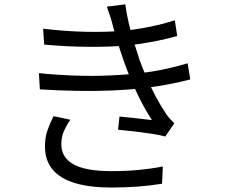

<svg xmlns="http://www.w3.org/2000/svg" viewBox="-20 -818 1040 887"><path d="M179.2 -685.4Q283.6 -673 379.3 -671.1Q475 -669.2 551.7 -676Q613.4 -682.3 673.6 -694.6Q733.8 -706.9 787.6 -724.4L798.7 -651.7Q749.6 -637.5 689.2 -625.9Q628.8 -614.3 568.7 -608.1Q492.5 -601.2 392.1 -601.7Q291.8 -602.2 184.1 -612ZM159.7 -480.1Q245.4 -471.5 328.1 -468.8Q410.8 -466.1 485.1 -469.2Q559.5 -472.3 617.4 -479.1Q688.8 -486.7 747.8 -500Q806.8 -513.4 846.7 -525.7L859.1 -451.1Q818.2 -440.1 763 -429.3Q707.8 -418.6 644.8 -411Q583.2 -403.8 503.9 -400.2Q424.6 -396.6 337.5 -398.1Q250.4 -399.6 164.1 -405.2ZM501.5 -698.4Q496 -720.9 488.7 -743.5Q481.5 -766 473.7 -787.2L558.9 -798.1Q564.1 -756.3 574.9 -710.7Q585.7 -665 599.1 -621.6Q612.4 -578.2 624.2 -542.7Q638.2 -503.9 657.1 -460.1Q676 -416.3 699 -373Q722 -329.7 747.9 -291.2Q755.8 -279.5 765.2 -269.1Q774.6 -258.6 785.3 -248.3L743.6 -187.4Q715.6 -194.9 677.7 -200.6Q639.8 -206.3 600.1 -210.9Q560.4 -215.4 525.4 -218.8L532 -279.6Q572 -275.7 615.2 -271.1Q658.3 -266.5 681.8 -263.2Q640.3 -327.6 608.7 -396.8Q577 -466 555.1 -526.8Q543.1 -561 533.5 -590.6Q523.8 -620.2 516.2 -647Q508.5 -673.8 501.5 -698.4ZM305.2 -264.9Q287.2 -239.1 275.3 -212.3Q263.4 -185.5 263.4 -151.7Q263.4 -89.9 319.7 -58.7Q376.1 -27.5 493.7 -27.5Q563.5 -27.5 620.8 -32.9Q678 -38.3 732.2 -48.9L728.7 30.7Q676.7 39.3 618 43.8Q559.2 48.4 495 48.4Q397 48.4 328.7 28.5Q260.4 8.5 224.5 -32.9Q188.6 -74.4 187.8 -138.4Q187.4 -181.2 198.9 -214.6Q210.3 -248 227.1 -281.3Z"/></svg>

Font: Noto Sans SC Thin
Style: Regular
Weight: 100
Designer: Ryoko NISHIZUKA 西塚涼子 (kana, bopomofo & ideographs); Paul D. Hunt (Latin, Greek & Cyrillic); Sandoll Communications 산돌커뮤니
Foundry: Adobe
Version: Version 2.004-H2;hotconv 1.0.118;makeotfexe 2.5.65603